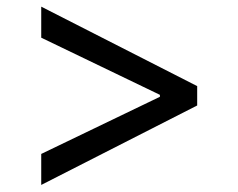

<svg xmlns="http://www.w3.org/2000/svg" viewBox="-20 -565 699 563"><path d="M558.2 -312.5V-255.7L100.9 -22.7V-113.6L448.9 -281.2V-286.9L100.9 -454.5V-545.5Z"/></svg>

Font: Inter P
Style: Regular
Weight: 400
Designer: Rasmus Andersson
Foundry: rsms
Version: Version 3.018;git-588b23468